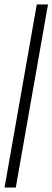

<svg xmlns="http://www.w3.org/2000/svg" viewBox="-66 -731 236 864"><path d="M-45.5 113 99.5 -711H150L5 113Z"/></svg>

Font: Anybody Light
Style: Italic
Weight: 300
Italic angle: -10°
Designer: Tyler Finck
Foundry: Etcetera Type Company
Version: Version 1.010; ttfautohint (v1.8.3) -l 8 -r 50 -G 200 -x 14 